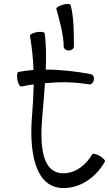

<svg xmlns="http://www.w3.org/2000/svg" viewBox="-20 -935 553 974"><path d="M266 -890C283 -828 303 -755 303 -700C303 -688 314 -679 329 -679C343 -679 355 -688 355 -700C355 -770 355 -848 338 -910C337 -916 319 -917 299 -911C279 -906 264 -896 266 -890ZM87 -496C108 -500 129 -504 151 -507C150 -456 147 -405 143 -354C127 -175 153 19 302 19C391 19 468 -37 512 -115C516 -120 504 -133 486 -144C468 -154 451 -158 448 -152C416 -98 364 -56 302 -56C186 -56 183 -211 195 -350C200 -401 204 -457 208 -513C283 -520 357 -520 431 -507C442 -505 454 -515 456 -530C459 -544 452 -557 440 -559C365 -573 288 -582 212 -582C215 -653 214 -720 206 -767C205 -773 187 -775 167 -772C146 -768 131 -760 132 -753C142 -696 148 -638 150 -580C124 -578 99 -575 73 -570C67 -569 65 -552 68 -531C72 -511 80 -495 87 -496Z"/></svg>

Font: Nupuram Light
Style: Regular
Weight: 300
Designer: Santhosh Thottingal (santhosh.thottingal@gmail.com)
Foundry: SMC
Version: Version 1.000